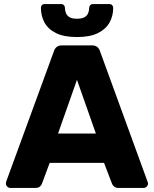

<svg xmlns="http://www.w3.org/2000/svg" viewBox="-20 -923 756 943"><path d="M30 0Q22 0 15.5 -6.5Q9 -13 9 -21Q9 -26 10 -30L245 -672Q248 -683 257.5 -691.5Q267 -700 284 -700H432Q449 -700 458.5 -691.5Q468 -683 471 -672L705 -30Q707 -26 707 -21Q707 -13 700.5 -6.5Q694 0 685 0H562Q547 0 539.5 -7.5Q532 -15 530 -21L491 -123H224L186 -21Q184 -15 177 -7.5Q170 0 153 0ZM265 -267H451L358 -531ZM358 -741Q294 -741 255 -760.5Q216 -780 198.5 -812.5Q181 -845 181 -884Q181 -892 185.5 -897.5Q190 -903 200 -903H280Q289 -903 294 -897.5Q299 -892 299 -884Q299 -871 304 -858.5Q309 -846 321.5 -838.5Q334 -831 358 -831Q382 -831 395 -838.5Q408 -846 413 -858.5Q418 -871 418 -884Q418 -892 423 -897.5Q428 -903 437 -903H517Q526 -903 531 -897.5Q536 -892 536 -884Q536 -845 518 -812.5Q500 -780 461 -760.5Q422 -741 358 -741Z"/></svg>

Font: DVN-Rubik
Style: Bold
Weight: 700
Designer: Hubert and Fischer
Foundry: Hubert & Fischer
Version: Version 2.102